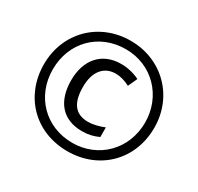

<svg xmlns="http://www.w3.org/2000/svg" viewBox="-155 -1003 1141 1106"><g transform="rotate(30 415.5 -450.0)"><path d="M416 -83C628 -83 783 -237 783 -450C783 -661 623 -817 416 -817C207 -817 49 -662 49 -450C49 -242 198 -83 416 -83ZM416 -139C239 -139 108 -271 108 -450C108 -629 236 -761 416 -761C592 -761 722 -624 722 -450C722 -271 589 -139 416 -139ZM431 -225C475 -225 507 -234 540 -249V-313C506 -299 466 -289 435 -289C347 -289 309 -345 309 -450C309 -550 356 -610 436 -610C465 -610 497 -601 530 -584L558 -645C520 -664 476 -674 435 -674C305 -674 231 -583 231 -449C231 -311 300 -225 431 -225Z"/></g></svg>

Font: Noto Sans Kannada UI SemiCondensed Medium
Style: Regular
Weight: 500
Width: 4
Designer: Jelle Bosma - Monotype Design Team
Foundry: Monotype Imaging Inc.
Version: Version 2.005